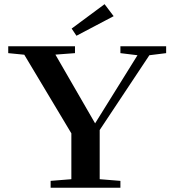

<svg xmlns="http://www.w3.org/2000/svg" viewBox="-20 -880 821 900"><path d="M338.4 -712.4 315.9 -746.1 470.2 -860.4 512.7 -804.2ZM217.3 0V-32.2L314.5 -40V-254.9L93.8 -623.5L18.6 -630.9V-663.1H331.5V-630.9L239.7 -624L425.8 -301.8L624.5 -621.1L544.4 -630.9V-663.1H758.8V-630.9L680.2 -621.1L447.3 -270.5V-40L544.4 -32.2V0Z"/></svg>

Font: Elstob 10pt SemiBold
Style: Regular
Weight: 600
Designer: Peter S. Baker
Version: Version 1.015